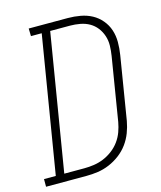

<svg xmlns="http://www.w3.org/2000/svg" viewBox="-144 -816 754 897"><g transform="rotate(-15 233.5 -367.5)"><path d="M-33 0V-37H24L133 -698H81L80 -735H269Q300 -735 330 -729.5Q360 -724 385 -710.5Q410 -697 429 -674.5Q448 -652 457 -624.5Q466 -597 466 -566.5Q466 -536 461 -505L411 -199Q406 -171 395.5 -143.5Q385 -116 367.5 -92Q350 -68 325.5 -49.5Q301 -31 273.5 -19.5Q246 -8 218 -4Q190 0 162 0ZM65 -37H162Q185 -37 209 -40.5Q233 -44 256 -53.5Q279 -63 299.5 -78.5Q320 -94 335 -114.5Q350 -135 358.5 -158.5Q367 -182 371 -205L421 -511Q425 -536 425.5 -560.5Q426 -585 418.5 -607.5Q411 -630 397 -648Q383 -666 363 -677.5Q343 -689 318.5 -693.5Q294 -698 270 -698H174Z"/></g></svg>

Font: Iosevka Curly Slab Extralight
Style: Italic
Weight: 200
Italic angle: -9°
Monospace: yes
Designer: Belleve Invis
Foundry: Belleve Invis
Version: Version 22.1.2; ttfautohint (v1.8.4)